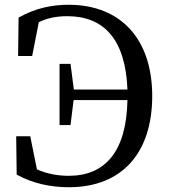

<svg xmlns="http://www.w3.org/2000/svg" viewBox="-20 -770 712 806"><path d="M56 -535H115L143 -677C181 -695 218 -702 263 -702C417 -702 507 -604 515 -394H290L276 -502H230V-245H276L289 -350H515C511 -132 420 -32 269 -32C222 -32 178 -40 135 -59L107 -198H48L50 -37C117 0 192 16 269 16C493 16 619 -129 619 -367C619 -606 487 -750 268 -750C204 -750 131 -738 58 -696Z"/></svg>

Font: Source Han Serif JP Medium
Style: Regular
Weight: 500
Designer: Ryoko NISHIZUKA 西塚涼子 (kana & ideographs); Frank Grießhammer (Latin, Greek & Cyrillic); Wenlong ZHANG 张文龙 (bopomofo); San
Foundry: Adobe Systems Incorporated
Version: Version 1.001;PS 1.001;hotconv 16.6.54;makeotf.lib2.5.65590